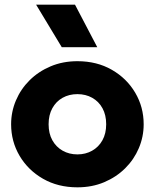

<svg xmlns="http://www.w3.org/2000/svg" viewBox="-20 -787 663 822"><path d="M311.4 15Q228 15 164 -21.8Q100 -58.6 63.8 -120Q27.6 -181.4 27.6 -255Q27.6 -308.5 48.3 -357.2Q69 -405.9 107 -443.6Q145 -481.2 197 -503.1Q249 -525 311.4 -525Q394.8 -525 458.8 -488.2Q522.8 -451.4 558.9 -390Q595.1 -328.6 595.1 -255Q595.1 -201.5 574.4 -152.8Q553.8 -104.1 515.8 -66.4Q477.8 -28.8 425.9 -6.9Q374.1 15 311.4 15ZM311.4 -126Q346.5 -126 374.4 -141.8Q402.4 -157.5 418.5 -186.4Q434.6 -215.2 434.6 -255Q434.6 -294.8 418.7 -323.7Q402.8 -352.6 374.8 -368.3Q346.9 -384 311.4 -384Q275.9 -384 247.9 -368.3Q220 -352.6 204.1 -323.7Q188.1 -294.8 188.1 -255Q188.1 -215.2 204.2 -186.4Q220.4 -157.5 248.3 -141.8Q276.2 -126 311.4 -126ZM244.4 -585 134.6 -767H301.1L396.4 -585Z"/></svg>

Font: Geologica-Sharp
Style: Regular
Weight: 100
Designer: Sindre Bremnes, Frode Helland
Foundry: Monokrom Skriftforlag AS
Version: Version 1.010;gftools[0.9.28]